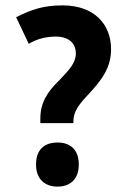

<svg xmlns="http://www.w3.org/2000/svg" viewBox="-20 -681 464 714"><path d="M213 -661C142 -661 98 -646 40 -617L87 -518C120 -538 155 -545 189 -545C228 -545 262 -526 262 -482C262 -447 237 -421 203 -385C153 -337 130 -297 130 -239V-223H253V-228C253 -254 259 -278 305 -326C363 -387 393 -433 393 -498C393 -592 329 -661 213 -661ZM194 13C241 13 273 -15 273 -69C273 -125 241 -151 194 -151C144 -151 114 -124 114 -69C114 -16 146 13 194 13Z"/></svg>

Font: Noto Sans Telugu Condensed
Style: Bold
Weight: 700
Width: 3
Designer: Jelle Bosma - Monotype Design Team
Foundry: Monotype Imaging Inc.
Version: Version 2.005